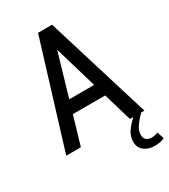

<svg xmlns="http://www.w3.org/2000/svg" viewBox="-218 -804 984 1115"><g transform="rotate(-30 274.5 -246.0)"><path d="M379 -190H162L106 0H8L223 -700H317L532 0H435ZM354 -275 270 -559 187 -275ZM511 0Q477 34 460 60Q443 86 443 113Q443 134 456 145.5Q469 157 491 157Q513 157 534 148L549 195Q521 208 483 208Q441 208 413 186Q385 164 385 125Q385 90 404.5 60.5Q424 31 458 0Z"/></g></svg>

Font: Cabin Condensed
Style: Regular
Weight: 400
Width: 3
Version: Version 2.001